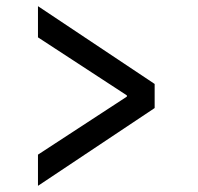

<svg xmlns="http://www.w3.org/2000/svg" viewBox="-20 -643 640 622"><path d="M103 -41V-142L391 -330V-334L103 -522V-623L481 -371V-293Z"/></svg>

Font: Source Code Pro Semibold
Style: Italic
Weight: 600
Italic angle: -11°
Monospace: yes
Designer: Paul D. Hunt, Teo Tuominen
Foundry: Adobe Systems Incorporated
Version: Version 1.050;PS 1.000;hotconv 16.6.51;makeotf.lib2.5.65220